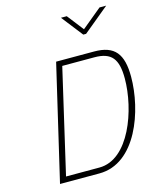

<svg xmlns="http://www.w3.org/2000/svg" viewBox="-134 -1023 914 1115"><g transform="rotate(-15 323.0 -465.5)"><path d="M573 -931 453 -832 376 -931H341L441 -803H458L613 -931ZM608 -495C608 -612 572 -659 469 -659H276L131 -33H332C511 -33 608 -308 608 -495ZM248 -692H476C600 -692 646 -632 646 -495C646 -293 545 0 323 0H86Z"/></g></svg>

Font: RazerF5 Thin
Style: Italic
Weight: 250
Foundry: Razer Inc.
Version: Version 2